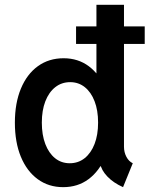

<svg xmlns="http://www.w3.org/2000/svg" viewBox="-20 -772 623 800"><path d="M492.7 7.8Q452.1 -10.3 427 -36.9Q401.9 -63.5 397.9 -89.4L411.1 -79.1H372.1L392.6 -138.7V-414.1L371.1 -466.8H381.8V-752H496.6V-160.6Q496.6 -137.7 506.6 -118.7Q516.6 -99.6 533.2 -91.8ZM243.2 7.8Q182.6 7.8 137.2 -25.4Q91.8 -58.6 66.9 -118.9Q42 -179.2 42 -261.2Q42 -342.3 67.1 -402.8Q92.3 -463.4 137.9 -496.3Q183.6 -529.3 245.1 -529.3Q305.2 -529.3 349.9 -496.1Q394.5 -462.9 419.4 -402.6Q444.3 -342.3 444.3 -261.2Q444.3 -179.7 419.2 -119.4Q394 -59.1 349.1 -25.6Q304.2 7.8 243.2 7.8ZM270.5 -91.8Q306.2 -91.8 332.8 -113Q359.4 -134.3 374 -172.1Q388.7 -210 388.7 -261.2Q388.7 -312.5 374 -350.3Q359.4 -388.2 333.3 -408.9Q307.1 -429.7 272.5 -429.7Q236.8 -429.7 210.2 -408.7Q183.6 -387.7 168.9 -349.9Q154.3 -312 154.3 -261.2Q154.3 -210 168.7 -172.1Q183.1 -134.3 209.2 -113Q235.4 -91.8 270.5 -91.8ZM296.9 -588.9V-662.1H583V-588.9Z"/></svg>

Font: Reddit Mono SemiBold
Style: Regular
Weight: 600
Monospace: yes
Designer: Stephen Hutchings
Foundry: Reddit
Version: Version 1.014